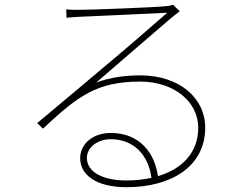

<svg xmlns="http://www.w3.org/2000/svg" viewBox="-20 -751 1040 800"><path d="M611 -10C579 -3 544 1 507 1C411 1 342 -33 342 -93C342 -137 387 -171 441 -171C539 -171 599 -103 611 -10ZM256 -712 257 -677C277 -679 291 -680 309 -681C360 -683 622 -695 677 -698C625 -652 479 -526 423 -480C366 -431 230 -318 135 -238L159 -215C305 -352 385 -411 564 -411C708 -411 806 -325 806 -219C806 -116 740 -47 638 -17C626 -107 567 -197 442 -197C363 -197 314 -148 314 -92C314 -26 375 29 508 29C690 29 835 -55 835 -219C835 -344 726 -437 564 -437C505 -437 439 -429 381 -407C473 -486 640 -631 685 -669C700 -682 716 -694 729 -704L701 -731C692 -728 687 -727 669 -725C620 -720 358 -710 307 -710C295 -710 273 -710 256 -712Z"/></svg>

Font: Harano Aji Gothic CN ExtraLight
Style: Regular
Weight: 250
Foundry: Masamichi Hosoda
Version: HaranoAjiGothicCN-ExtraLight version 20230610;ttx 4.39.4